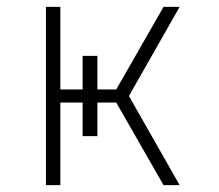

<svg xmlns="http://www.w3.org/2000/svg" viewBox="-20 -540 640 560"><path d="M457 0 319 -241H264V-143H221V-241H156V0H114V-520H156V-279H221V-377H264V-279H319L457 -520H504L356 -260L504 0Z"/></svg>

Font: Iosevka Aile Extralight
Style: Regular
Weight: 200
Designer: Belleve Invis
Foundry: Belleve Invis
Version: Version 31.1.0; ttfautohint (v1.8.4)